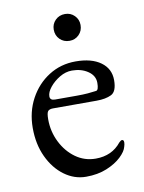

<svg xmlns="http://www.w3.org/2000/svg" viewBox="-73 -646 534 712"><g transform="rotate(-10 194.0 -290.0)"><path d="M221 -493Q199 -493 184.5 -507.5Q170 -522 170 -544Q170 -565 184.5 -579.5Q199 -594 221 -594Q242 -594 256.5 -579.5Q271 -565 271 -544Q271 -522 256.5 -507.5Q242 -493 221 -493ZM229 -414Q289 -414 323.5 -389Q358 -364 358 -321Q358 -278 336.5 -267.5Q315 -257 281 -257H117Q103 -257 97.5 -250.5Q92 -244 92 -220Q92 -174 112 -134Q132 -94 165.5 -70Q199 -46 241 -46Q302 -46 337 -90Q344 -97 348 -97Q355 -97 355 -87Q355 -80 352 -71Q348 -54 327 -34Q306 -14 272 0Q238 14 194 14Q150 14 112.5 -13.5Q75 -41 52.5 -89Q30 -137 30 -198Q30 -259 56.5 -308Q83 -357 128 -385.5Q173 -414 229 -414ZM295 -322Q295 -349 270 -366Q245 -383 210 -383Q186 -383 163.5 -369.5Q141 -356 126 -337.5Q111 -319 111 -303Q111 -288 130 -288H212Q235 -288 253.5 -289.5Q272 -291 285 -293Q295 -294 295 -322Z"/></g></svg>

Font: Benne
Style: Regular
Weight: 400
Designer: John-Daniel Harrington
Version: Version 1.001